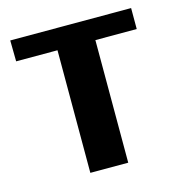

<svg xmlns="http://www.w3.org/2000/svg" viewBox="-82 -573 605 646"><g transform="rotate(-15 221.0 -250.0)"><path d="M155 0V-427H11L10 -500H431V-427H287V0Z"/></g></svg>

Font: Arsenal
Style: Bold
Weight: 700
Designer: Andrij Shevchenko
Foundry: Stairsfor
Version: Version 2.001;PS 002.001;hotconv 1.0.88;makeotf.lib2.5.64775